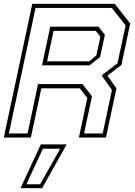

<svg xmlns="http://www.w3.org/2000/svg" viewBox="-32 -720 706 1005"><path d="M-12 0 137 -700H568.5L649.5 -597L603.5 -380L530.5 -324L577.5 -257.5L522.5 0H381L425 -207.5L386 -257.5H184.5L129.5 0ZM14.5 -21.5H112.5L167 -280H400L449.5 -216L408 -21.5H505.5L554 -249L500 -325.5L583 -388.5L625.5 -587L553.5 -678.5H154ZM214.5 -399H435.5L472.5 -430L493.5 -528L469.5 -558.5H248.5ZM188 -378 231 -580.5H483.5L517 -538L492 -421.5L436.5 -378ZM75.5 265 181.5 36H317L188.5 265ZM106 244.5H178L283 58.5H192.5Z"/></svg>

Font: Tourney Thin ExtraLight
Style: Italic
Weight: 250
Italic angle: -12°
Version: Version 1.015